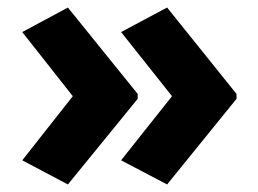

<svg xmlns="http://www.w3.org/2000/svg" viewBox="-20 -532 685 509"><path d="M607 -270 423 -43 301 -107 436 -277 301 -447 423 -512 607 -283ZM345 -270 160 -43 39 -107 173 -277 39 -447 160 -512 345 -283Z"/></svg>

Font: Noto Sans Hebrew ExtraBold
Style: Regular
Weight: 800
Designer: Monotype Design Team
Foundry: Monotype Imaging Inc.
Version: Version 2.003